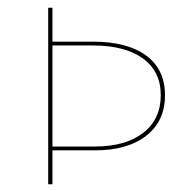

<svg xmlns="http://www.w3.org/2000/svg" viewBox="-20 -478 502 498"><path d="M408 -231Q408 -164 359.5 -126Q311 -88 226 -88H116V0H105V-458H116V-370H221Q310 -370 359 -334Q408 -298 408 -231ZM397 -231Q397 -293 350.5 -326.5Q304 -360 221 -360H116V-98H226Q306 -98 351.5 -133.5Q397 -169 397 -231Z"/></svg>

Font: Ysabeau SC Hairline
Style: Regular
Weight: 100
Designer: Christian Thalmann (Catharsis Fonts)
Version: Version 0.003